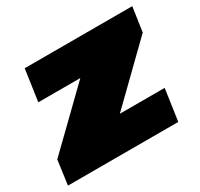

<svg xmlns="http://www.w3.org/2000/svg" viewBox="-125 -690 876 841"><g transform="rotate(-30 313.5 -270.0)"><path d="M12 -123 361 -462 372 -381H65L88 -540H632L614 -417L261 -73L253 -159H576L553 0H-5Z"/></g></svg>

Font: Pathway Extreme SemiCondensed Black
Style: Italic
Weight: 900
Width: 4
Italic angle: -8°
Version: Version 1.001;gftools[0.9.26]